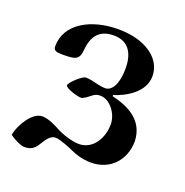

<svg xmlns="http://www.w3.org/2000/svg" viewBox="-109 -578 750 778"><g transform="rotate(20 266.5 -189.5)"><path d="M12 70C21 80 61 100 76 100C110 100 122 85 136 62C149 41 162 21 184 21C203 21 249 40 264 47C282 56 316 67 352 67C435 67 490 6 490 -76C486 -165 415 -199 343 -216V-221C395 -237 467 -278 467 -347C467 -424 389 -479 273 -479C155 -479 55 -424 55 -327C55 -309 67 -305 89 -305C147 -305 166 -306 170 -353C175 -414 203 -449 264 -449C333 -449 354 -397 354 -339C354 -277 334 -236 303 -236C296 -236 278 -238 259 -243C248 -246 231 -250 216 -250C200 -250 154 -206 154 -195C154 -182 208 -166 225 -166C232 -166 249 -178 260 -187C274 -198 281 -201 296 -201C338 -201 375 -151 375 -106C375 -46 340 13 280 13C251 13 204 -2 180 -16C165 -24 131 -42 104 -42C61 -42 21 25 12 70Z"/></g></svg>

Font: Monomakh Unicode
Style: Regular
Weight: 400
Version: Version 1.2